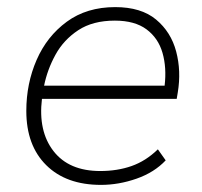

<svg xmlns="http://www.w3.org/2000/svg" viewBox="-20 -512 569 540"><path d="M264 8Q166 8 110 -47.5Q54 -103 54 -200Q54 -277 83 -343.5Q112 -410 168 -451Q224 -492 304 -492Q377 -492 419 -457Q461 -422 475.5 -367Q490 -312 480 -252L477 -234H98Q87 -143 130.5 -87Q174 -31 262 -31Q310 -31 350 -45Q390 -59 424 -92L446 -61Q414 -27 364 -9.5Q314 8 264 8ZM303 -454Q241 -454 200 -427Q159 -400 136 -358Q113 -316 104 -271H443Q449 -322 437 -363.5Q425 -405 392 -429.5Q359 -454 303 -454Z"/></svg>

Font: Nunito Sans ExtraLight
Style: Italic
Weight: 200
Italic angle: -9°
Designer: Vernon Adams
Foundry: Vernon Adams
Version: Version 3.006; ttfautohint (v1.8.3)